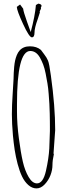

<svg xmlns="http://www.w3.org/2000/svg" viewBox="-20 -1024 380 1065"><path d="M179.2 -996.1 192.4 -1003.9Q210.4 -1001 210.4 -992.2Q210.4 -988.8 206.5 -981L207.5 -976.1L200.2 -960.9L201.2 -955.1Q197.8 -942.4 189.5 -918.5Q171.4 -869.1 171.4 -843Q171.4 -816.9 156.7 -816.9Q142.1 -816.9 108.2 -890.4Q74.2 -963.9 73.2 -985.8L91.3 -999L108.4 -976.1Q109.9 -959.5 129.6 -904.1Q149.4 -848.6 150.4 -846.2Q174.3 -935.5 179.2 -996.1ZM286.1 -301.8 276.9 -172.9 278.8 -168.9Q271 -135.3 271 -108.4Q271 -81.5 260.3 -53Q249.5 -24.4 228.3 -1.7Q207 21 182.6 21Q158.2 21 137.2 2.4Q116.2 -16.1 102.3 -45.2Q88.4 -74.2 77.9 -114Q67.4 -153.8 61.5 -192.1Q55.7 -230.5 51.8 -271.5Q45.9 -339.8 45.9 -389.9Q45.9 -439.9 50.3 -503.9Q54.7 -567.9 55.2 -586.4Q55.7 -605 56.2 -619.1Q56.6 -633.3 58.6 -653.1Q60.5 -672.9 63.7 -687.7Q66.9 -702.6 73.2 -718.3Q79.6 -733.9 88.9 -744.1Q109.4 -767.1 146.2 -767.1Q183.1 -767.1 207 -747.1Q210.4 -741.7 224.9 -723.1Q239.3 -704.6 246.3 -687.7Q253.4 -670.9 262.2 -605Q286.1 -434.1 286.1 -301.8ZM147.9 -741.2Q74.2 -741.2 74.2 -444.8V-405.8Q74.2 -336.4 84.7 -256.6Q95.2 -176.8 106.7 -127Q118.2 -77.1 138.9 -42Q159.7 -6.8 185.1 -6.8Q219.2 -6.8 234.9 -76.4Q250.5 -146 253.4 -200.2Q256.8 -274.4 256.8 -296.9V-320.8Q256.8 -339.4 256.6 -352.3Q256.3 -365.2 255.9 -394.8Q255.4 -424.3 253.9 -447.3Q252.4 -470.2 250 -502.9Q247.6 -535.6 243.2 -561.3Q238.8 -586.9 233.2 -616Q227.5 -645 219.5 -666Q211.4 -687 201.2 -705.1Q180.2 -741.2 147.9 -741.2Z"/></svg>

Font: Amatic SC
Style: Regular
Weight: 400
Version: Version 1.004